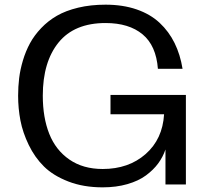

<svg xmlns="http://www.w3.org/2000/svg" viewBox="-20 -785 904 817"><path d="M57.1 -377.9Q57.1 -416 61.5 -452.4Q65.9 -488.8 77.6 -528.1Q89.4 -567.4 107.7 -601.1Q126 -634.8 155.3 -665.5Q184.6 -696.3 222.2 -718Q259.8 -739.7 312.7 -752.4Q365.7 -765.1 429.2 -765.1Q502.9 -765.1 561.5 -744.9Q620.1 -724.6 659.4 -687.7Q698.7 -650.9 722.9 -601.8Q747.1 -552.7 756.8 -492.2H651.9Q644.5 -590.8 586.7 -638.9Q528.8 -687 429.2 -687Q296.4 -687 229.2 -604.2Q162.1 -521.5 162.1 -377.9Q162.1 -284.7 189.7 -215.3Q217.3 -146 275.4 -106Q333.5 -65.9 417 -65.9Q527.3 -65.9 599.6 -129.4Q671.9 -192.9 678.2 -298.8H450.2V-380.9H771V0H684.1V-148.9Q673.3 -117.2 653.1 -89.6Q632.8 -62 601.1 -38.6Q569.3 -15.1 522 -1.5Q474.6 12.2 417 12.2Q335 12.2 270.8 -12.7Q206.5 -37.6 167.2 -76.4Q127.9 -115.2 102.3 -168.2Q76.7 -221.2 66.9 -272.5Q57.1 -323.7 57.1 -377.9Z"/></svg>

Font: Standard
Style: Regular
Weight: 400
Designer: Bryce Wilner
Version: Version 2.000;PS 2.0;hotconv 16.6.51;makeotf.lib2.5.65220 DE